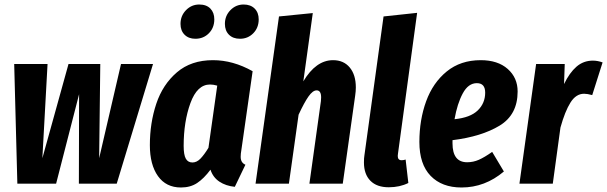

<svg xmlns="http://www.w3.org/2000/svg" viewBox="-20 -815 2694 852"><path d="M659 -531 498 0H330L331 -397L229 0H57L43 -531H191L168 -113L284 -531H425L420 -113L517 -531Z M1101 -499 1051 -149Q1048 -133 1048 -119Q1048 -93 1069 -84L1022 14Q982 10 953.5 -9Q925 -28 914 -62Q885 -23 855 -3Q825 17 783 17Q717 17 681 -33.5Q645 -84 645 -171Q645 -269 673.5 -354.5Q702 -440 765 -494Q828 -548 925 -548Q1014 -548 1101 -499ZM795 -168Q795 -128 804.5 -111Q814 -94 834 -94Q853 -94 869.5 -111Q886 -128 905 -159L944 -435Q927 -440 912 -440Q855 -440 825 -357.5Q795 -275 795 -168ZM781 -709Q781 -745 805.5 -770Q830 -795 864 -795Q896 -795 913.5 -777Q931 -759 931 -729Q931 -692 907 -667.5Q883 -643 847 -643Q817 -643 799 -661Q781 -679 781 -709ZM978 -709Q978 -745 1002.5 -770Q1027 -795 1061 -795Q1092 -795 1110 -777Q1128 -759 1128 -729Q1128 -692 1104 -667.5Q1080 -643 1045 -643Q1014 -643 996 -661Q978 -679 978 -709Z M1559 -427Q1559 -410 1556 -390L1501 0H1353L1404 -366Q1405 -372 1405 -383Q1405 -414 1385 -414Q1368 -414 1349 -387Q1330 -360 1305 -306L1262 0H1114L1218 -742L1368 -757L1326 -454Q1382 -548 1458 -548Q1505 -548 1532 -515.5Q1559 -483 1559 -427Z M1746 -133Q1745 -129 1745 -123Q1745 -104 1762 -104Q1771 -104 1780 -107L1792 -3Q1754 16 1705 16Q1652 16 1623.5 -13Q1595 -42 1595 -94Q1595 -114 1597 -125L1682 -742L1831 -758Z M2277 -409Q2277 -306 2197 -257.5Q2117 -209 1988 -193V-179Q1988 -95 2053 -95Q2080 -95 2105 -106Q2130 -117 2164 -141L2216 -54Q2132 17 2028 17Q1941 17 1891 -34.5Q1841 -86 1841 -185Q1841 -283 1871 -365.5Q1901 -448 1962.5 -498Q2024 -548 2113 -548Q2189 -548 2233 -509Q2277 -470 2277 -409ZM2133 -404Q2133 -446 2096 -446Q2058 -446 2033.5 -400.5Q2009 -355 1997 -286Q2067 -293 2100 -325Q2133 -357 2133 -404Z M2654 -538 2608 -393Q2586 -399 2572 -399Q2536 -399 2511.5 -360Q2487 -321 2467 -249L2433 0H2285L2359 -531H2486L2483 -442Q2507 -492 2538 -519Q2569 -546 2611 -546Q2632 -546 2654 -538Z"/></svg>

Font: Fira Sans Extra Condensed
Style: Bold Italic
Weight: 700
Width: 3
Italic angle: -8°
Designer: Carrois Corporate & Edenspiekermann AG
Foundry: Carrois Corporate GbR & Edenspiekermann AG
Version: Version 4.203